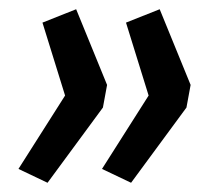

<svg xmlns="http://www.w3.org/2000/svg" viewBox="-20 -476 479 416"><path d="M83 -80 20 -110 121 -269 72 -427 145 -456 212 -292 203 -243ZM264 -80 201 -110 302 -269 253 -427 326 -456 393 -292 384 -243Z"/></svg>

Font: Nunito Sans 10pt SemiCondensed SemiBold
Style: Italic
Weight: 600
Width: 4
Italic angle: -9°
Designer: Vernon Adams
Foundry: Vernon Adams
Version: Version 3.101;gftools[0.9.27]